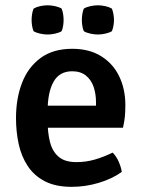

<svg xmlns="http://www.w3.org/2000/svg" viewBox="-20 -693 540 726"><path d="M114.5 -210V-293.5H343V-306.5Q343 -338 334 -364.5Q325 -391 305 -407.2Q285 -423.5 252.5 -423.5Q205 -423.5 182.5 -383.8Q160 -344 160 -272V-236.5Q160 -192.5 168.8 -157Q177.5 -121.5 201 -100.8Q224.5 -80 269 -80Q306 -80 340.2 -90.2Q374.5 -100.5 406 -116Q420 -102 429 -81.2Q438 -60.5 440.5 -43Q404.5 -17 354 -1.8Q303.5 13.5 251 13.5Q190 13.5 149.2 -7.8Q108.5 -29 84.5 -65.8Q60.5 -102.5 50.5 -149Q40.5 -195.5 40.5 -246Q40.5 -321 63.5 -380.2Q86.5 -439.5 133.8 -474Q181 -508.5 253 -508.5Q318 -508.5 363 -480.2Q408 -452 431 -403.8Q454 -355.5 454 -296Q454 -269 452 -250.5Q450 -232 445 -210ZM99.5 -617.5Q99.5 -627 101.2 -639Q103 -651 107 -660.5Q117 -666.5 132 -669.8Q147 -673 160 -673Q173 -673 188 -669.8Q203 -666.5 213 -660.5Q217 -651 218.8 -639Q220.5 -627 220.5 -617.5Q220.5 -608 218.8 -596Q217 -584 213 -575Q203 -569 188 -565.8Q173 -562.5 160 -562.5Q147 -562.5 132 -565.8Q117 -569 107 -575Q103 -584 101.2 -596Q99.5 -608 99.5 -617.5ZM289.5 -617.5Q289.5 -627 291.2 -639Q293 -651 297 -660.5Q307 -666.5 322 -669.8Q337 -673 350 -673Q363 -673 378 -669.8Q393 -666.5 403 -660.5Q407 -651 409 -639Q411 -627 411 -617.5Q411 -608 409 -596Q407 -584 403 -575Q393 -569 378 -565.8Q363 -562.5 350 -562.5Q337 -562.5 322 -565.8Q307 -569 297 -575Q293 -584 291.2 -596Q289.5 -608 289.5 -617.5Z"/></svg>

Font: Signika Medium
Style: Regular
Weight: 500
Designer: Anna Giedry
Foundry: Anna Giedry
Version: Version 2.000